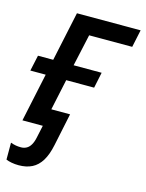

<svg xmlns="http://www.w3.org/2000/svg" viewBox="-113 -607 668 879"><g transform="rotate(15 221.0 -167.5)"><path d="M62.5 203.1Q44.9 203.1 28.3 200Q11.7 196.8 2.4 192.4V112.3Q14.2 116.7 25.9 118.9Q37.6 121.1 51.3 121.1Q65.9 121.1 77.6 114.7Q89.4 108.4 97.7 94.2Q106 80.1 110.4 58.6L123 0H26.4L75.2 -229.5H2.4L18.6 -304.2H90.8L140.6 -538.1H442.4L424.8 -455.1H220.7L187.5 -304.2H320.3L304.7 -229.5H172.4L141.1 -83H230L197.8 70.8Q188 118.2 170.2 147.2Q152.3 176.3 125.7 189.7Q99.1 203.1 62.5 203.1Z"/></g></svg>

Font: Open Sans Medium
Style: Italic
Weight: 500
Italic angle: -12°
Designer: Monotype Design Team
Foundry: Monotype Imaging Inc.
Version: Version 3.000